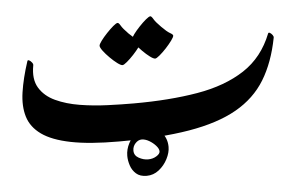

<svg xmlns="http://www.w3.org/2000/svg" viewBox="-51 -623 1362 870"><g transform="rotate(-5 630.5 -188.5)"><path d="M470.2 4.9Q337.9 4.9 252.7 -12.2Q167.5 -29.3 121.1 -62.5Q74.7 -95.7 60.1 -144Q45.4 -192.4 54.7 -255.1Q64 -317.9 88.9 -394Q90.8 -399.9 97.4 -396.5Q104 -393.1 109.6 -385.7Q115.2 -378.4 113.8 -372.6Q102.1 -310.5 126 -270.8Q149.9 -231 198.2 -208.5Q246.6 -186 308.1 -176Q369.6 -166 433.3 -163.6Q497.1 -161.1 551.8 -161.1Q715.8 -161.1 843.3 -182.9Q970.7 -204.6 1057.9 -261.5Q1145 -318.4 1186.5 -423.8Q1189 -429.2 1195.1 -425.5Q1201.2 -421.9 1206.3 -415Q1211.4 -408.2 1210 -402.3Q1188.5 -291.5 1140.9 -213.9Q1093.3 -136.2 1008.3 -87.9Q923.3 -39.6 791.5 -17.3Q659.7 4.9 470.2 4.9ZM607.4 -434.6Q607.4 -428.2 595.9 -412.8Q584.5 -397.5 568.4 -380.1Q552.2 -362.8 537.6 -350.6Q522.9 -338.4 517.1 -338.4Q509.3 -338.4 493.7 -350.1Q478 -361.8 461.2 -378.7Q444.3 -395.5 432.6 -411.1Q420.9 -426.8 420.9 -434.6Q420.9 -441.4 432.4 -456.8Q443.8 -472.2 460 -489.3Q476.1 -506.3 490.5 -518.6Q504.9 -530.8 511.2 -530.8Q516.6 -530.8 524.4 -517.1Q532.2 -503.4 556.2 -479Q580.1 -455.6 593.8 -447.8Q607.4 -439.9 607.4 -434.6ZM757.3 -451.7Q757.3 -445.3 745.8 -429.7Q734.4 -414.1 718.3 -396.7Q702.1 -379.4 687.5 -367.2Q672.9 -355 667 -355Q659.2 -355 643.6 -366.7Q627.9 -378.4 611.1 -395.3Q594.2 -412.1 582.5 -428Q570.8 -443.8 570.8 -451.7Q570.8 -458.5 582.3 -473.9Q593.8 -489.3 609.9 -506.3Q626 -523.4 640.6 -535.6Q655.3 -547.9 661.6 -547.9Q666.5 -547.9 674.6 -533.9Q682.6 -520 706.5 -496.1Q730 -472.2 743.7 -464.6Q757.3 -457 757.3 -451.7ZM601.1 -47.9Q641.6 -47.9 667 -19Q692.4 9.8 692.4 48.8Q692.4 74.7 677.7 103.3Q663.1 131.8 638.2 151.4Q613.3 170.9 582.5 170.9Q552.2 170.9 534.7 155.3Q517.1 139.6 509.8 116.9Q502.4 94.2 502.4 73.2Q502.4 43.5 517.1 15.9Q531.7 -11.7 554.4 -29.8Q577.1 -47.9 601.1 -47.9ZM573.7 4.9Q558.1 4.9 545.2 18.8Q532.2 32.7 532.2 51.8Q532.2 74.2 553.2 85.7Q574.2 97.2 595.2 97.2Q616.7 97.2 633.3 86.9Q649.9 76.7 649.9 65.4Q649.9 53.7 637.5 39.6Q625 25.4 607.4 15.1Q589.8 4.9 573.7 4.9Z"/></g></svg>

Font: Awami Nastaliq
Style: Regular
Weight: 400
Designer: Peter Martin, SIL International
Foundry: SIL International
Version: Version 3.100